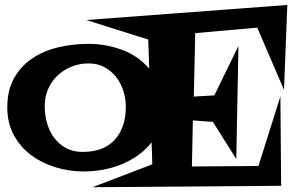

<svg xmlns="http://www.w3.org/2000/svg" viewBox="-20 -743 1235 786"><path d="M1156.2 -722.7 1142.6 -375 1033.2 -629.9 779.3 -607.4 773.4 -347.7 857.4 -352.5 956.1 -554.7 947.3 -91.8 851.6 -244.1 769.5 -250 765.6 -61.5 1038.1 -63.5 1127.9 -348.6 1130.9 17.6 358.4 23.4 603.5 -70.3 600.6 -160.2Q576.2 -128.9 543.9 -106.4Q511.7 -84 475.1 -69.3Q438.5 -54.7 399.4 -47.9Q360.4 -41 322.3 -41Q263.7 -41 207.5 -58.1Q151.4 -75.2 107.4 -107.9Q63.5 -140.6 36.6 -189.9Q9.8 -239.3 9.8 -303.7Q9.8 -375 38.6 -424.8Q67.4 -474.6 114.3 -505.4Q161.1 -536.1 220.7 -549.8Q280.3 -563.5 342.8 -563.5Q411.1 -563.5 478 -539.6Q544.9 -515.6 590.8 -461.9L586.9 -581.1L333 -661.1ZM495.1 -305.7Q495.1 -338.9 484.9 -371.1Q474.6 -403.3 455.1 -428.2Q435.5 -453.1 407.2 -468.3Q378.9 -483.4 342.8 -483.4Q305.7 -483.4 272.9 -470.2Q240.2 -457 215.8 -434.1Q191.4 -411.1 177.2 -378.9Q163.1 -346.7 163.1 -308.6Q163.1 -273.4 172.4 -239.7Q181.6 -206.1 201.2 -179.7Q220.7 -153.3 249.5 -137.2Q278.3 -121.1 318.4 -121.1Q405.3 -121.1 450.2 -171.4Q495.1 -221.7 495.1 -305.7Z"/></svg>

Font: Fontdiner Swanky
Style: Regular
Weight: 400
Designer: Font Diner, Inc
Foundry: Font Diner, Inc
Version: Version 1.001